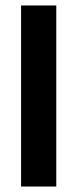

<svg xmlns="http://www.w3.org/2000/svg" viewBox="-20 -681 282 701"><path d="M57 0V-661H185.5V0Z"/></svg>

Font: Anek Latin Medium SemiBold
Style: Regular
Weight: 600
Version: Version 1.003